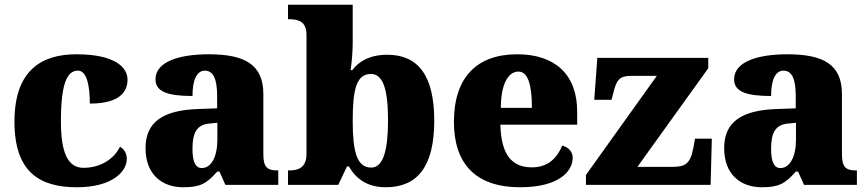

<svg xmlns="http://www.w3.org/2000/svg" viewBox="-20 -780 3660 810"><path d="M304 10C455 10 515 -57 515 -110C515 -128 507 -150 486 -161C463 -112 407 -72 332 -72C265 -72 237 -138 237 -268C237 -433 265 -482 309 -482C347 -482 359 -416 359 -343C497 -343 518 -403 518 -444C518 -496 465 -551 302 -551C156 -551 41 -484 41 -267C41 -55 146 10 304 10Z M752 10C823 10 851 -4 896 -56H906L931 0H1154V-61H1150C1105 -61 1091 -77 1091 -131V-383C1091 -507 1014 -551 861 -551C738 -551 636 -521 636 -445C636 -394 686 -375 792 -375C792 -446 812 -482 844 -482C879 -482 896 -449 896 -375V-323L815 -320C667 -315 594 -265 594 -155C594 -43 665 10 752 10ZM831 -71C804 -71 792 -99 792 -152C792 -220 810 -255 866 -259L897 -262V-191C897 -118 871 -71 831 -71Z M1607 10C1740 10 1812 -76 1812 -271C1812 -464 1742 -549 1614 -549C1539 -549 1493 -520 1466 -484H1459C1464 -516 1468 -562 1468 -599V-760H1195V-699H1199C1241 -699 1273 -688 1273 -633V-130C1273 -70 1234 -61 1201 -61H1195V0H1407L1444 -78H1452C1481 -26 1530 10 1607 10ZM1546 -73C1484 -73 1468 -144 1468 -271C1468 -404 1484 -468 1545 -468C1596 -468 1617 -403 1617 -272C1617 -144 1596 -73 1546 -73Z M2174 10C2335 10 2396 -55 2396 -115C2396 -141 2377 -159 2352 -166C2330 -113 2292 -74 2224 -74C2138 -74 2094 -129 2091 -254H2415V-309C2415 -468 2319 -551 2162 -551C1992 -551 1895 -454 1895 -266C1895 -91 1985 10 2174 10ZM2224 -325H2093C2093 -425 2124 -478 2167 -478C2207 -478 2224 -424 2224 -325Z M2452 0H2978L2983 -195H2912L2905 -156C2892 -87 2870 -76 2814 -76H2669L2968 -492V-536H2500L2487 -359H2560L2570 -398C2584 -453 2604 -460 2647 -460H2751L2452 -42Z M3193 10C3264 10 3292 -4 3337 -56H3347L3372 0H3595V-61H3591C3546 -61 3532 -77 3532 -131V-383C3532 -507 3455 -551 3302 -551C3179 -551 3077 -521 3077 -445C3077 -394 3127 -375 3233 -375C3233 -446 3253 -482 3285 -482C3320 -482 3337 -449 3337 -375V-323L3256 -320C3108 -315 3035 -265 3035 -155C3035 -43 3106 10 3193 10ZM3272 -71C3245 -71 3233 -99 3233 -152C3233 -220 3251 -255 3307 -259L3338 -262V-191C3338 -118 3312 -71 3272 -71Z"/></svg>

Font: Noto Serif Georgian Black
Style: Regular
Weight: 900
Designer: Monotype Design Team, Akaki Razmadze
Foundry: Google LLC
Version: Version 2.003